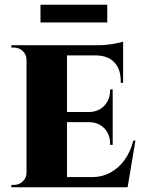

<svg xmlns="http://www.w3.org/2000/svg" viewBox="-20 -791 609 811"><path d="M263 -600V0H92V-600ZM485 -43 517 0H261V-43ZM456 -318V-275H261V-318ZM500 -600V-557H261V-600ZM552 -197 519 0H340L370 -43Q411 -43 445.5 -61.5Q480 -80 505.5 -114.5Q531 -149 543 -197ZM456 -277V-179H445V-184Q445 -223 421 -248.5Q397 -274 358 -275V-277ZM456 -413V-316H358V-318Q397 -319 421 -345Q445 -371 445 -409V-413ZM500 -559V-441H490V-448Q490 -499 463 -527.5Q436 -556 386 -557V-559ZM500 -615V-591L398 -600Q426 -600 457.5 -605.5Q489 -611 500 -615ZM95 -62 97 0H28V-10Q28 -10 33 -10Q38 -10 39 -10Q61 -10 76.5 -25Q92 -40 92 -62ZM95 -537H92Q92 -560 76.5 -575Q61 -590 39 -590Q38 -590 33 -590Q28 -590 28 -590V-600H97ZM151 -771H433V-696H151Z"/></svg>

Font: Cinzel ExtraBold
Style: Regular
Weight: 800
Designer: Natanael Gama
Version: Version 2.000